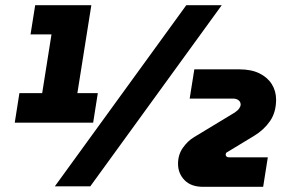

<svg xmlns="http://www.w3.org/2000/svg" viewBox="-20 -720 1112 742"><path d="M37 -246 55 -360H143L179 -587H98L116 -700H333L279 -360H358L340 -246ZM192 0 700 -700H837L329 0ZM765 2Q718 2 693 -24Q668 -50 668 -87Q668 -122 686.5 -148.5Q705 -175 730 -190L887 -285Q899 -293 904.5 -301Q910 -309 910 -316Q910 -326 902 -332.5Q894 -339 880 -339H713L731 -452H905Q951 -452 982.5 -436.5Q1014 -421 1030.5 -394.5Q1047 -368 1047 -335Q1047 -286 1023.5 -252Q1000 -218 962 -195L858 -132Q855 -131 853.5 -128Q852 -125 852 -123Q852 -119 855 -115.5Q858 -112 865 -112H1015L997 2Z"/></svg>

Font: MuseoModerno Black
Style: Italic
Weight: 900
Italic angle: -9°
Designer: Pablo Cosgaya, Héctor Gatti, Marcela Romero, and the Authors of The MuseoModerno Project.
Foundry: Omnibus-Type Team
Version: Version 1.003